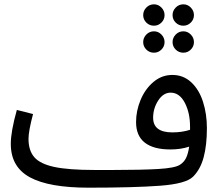

<svg xmlns="http://www.w3.org/2000/svg" viewBox="-20 -848 1023 889"><path d="M938 -255Q938 -176 923 -120Q908 -64 874 -30Q841 3 721 12Q601 21 390 21Q207 21 118.5 -27Q30 -75 30 -182Q30 -239 58 -339L133 -320Q112 -241 112 -205Q112 -151 139 -120Q166 -89 231.5 -75Q297 -61 416 -61H507Q635 -61 712.5 -65.5Q790 -70 813 -85Q832 -97 841.5 -116.5Q851 -136 856 -169Q817 -156 769 -156Q691 -156 650.5 -187.5Q610 -219 610 -283Q610 -335 631 -385.5Q652 -436 690.5 -468.5Q729 -501 778 -501Q829 -501 865.5 -467Q902 -433 920 -376.5Q938 -320 938 -255ZM860 -247V-261Q860 -326 835.5 -372.5Q811 -419 770 -419Q736 -419 712.5 -382.5Q689 -346 689 -303Q689 -235 778 -235Q823 -235 860 -247ZM643 -778Q643 -798 657.5 -813Q672 -828 693 -828Q713 -828 727.5 -813Q742 -798 742 -778Q742 -758 727.5 -743.5Q713 -729 693 -729Q672 -729 657.5 -743.5Q643 -758 643 -778ZM779 -778Q779 -798 793.5 -813Q808 -828 829 -828Q849 -828 863.5 -813Q878 -798 878 -778Q878 -758 863.5 -743.5Q849 -729 829 -729Q808 -729 793.5 -743.5Q779 -758 779 -778ZM643 -653Q643 -673 657.5 -688Q672 -703 693 -703Q713 -703 727.5 -688Q742 -673 742 -653Q742 -633 727.5 -618.5Q713 -604 693 -604Q672 -604 657.5 -618.5Q643 -633 643 -653ZM779 -653Q779 -673 793.5 -688Q808 -703 829 -703Q849 -703 863.5 -688Q878 -673 878 -653Q878 -633 863.5 -618.5Q849 -604 829 -604Q808 -604 793.5 -618.5Q779 -633 779 -653Z"/></svg>

Font: Noto Sans Arabic
Style: Regular
Weight: 400
Designer: Nadine Chahine
Foundry: Monotype Imaging Inc.
Version: Version 1.001